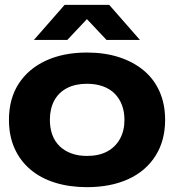

<svg xmlns="http://www.w3.org/2000/svg" viewBox="-20 -763 719 793"><path d="M339 10Q267 10 207.5 -8.5Q148 -27 105.5 -63Q63 -99 40 -150.5Q17 -202 17 -268Q17 -355 57 -417Q97 -479 169.5 -512.5Q242 -546 339 -546Q412 -546 471 -527Q530 -508 573 -472.5Q616 -437 639 -385Q662 -333 662 -268Q662 -182 622 -119Q582 -56 509.5 -23Q437 10 339 10ZM339 -119Q389 -119 423 -137.5Q457 -156 475.5 -189.5Q494 -223 494 -268Q494 -302 483.5 -329.5Q473 -357 453.5 -376.5Q434 -396 405 -406.5Q376 -417 339 -417Q291 -417 256.5 -399Q222 -381 204 -347.5Q186 -314 186 -268Q186 -234 196 -206.5Q206 -179 226 -159.5Q246 -140 274.5 -129.5Q303 -119 339 -119ZM120 -598 247 -743H431L558 -598H420L339 -684L258 -598Z"/></svg>

Font: Mona Sans Expanded
Style: Bold
Weight: 700
Width: 7
Designer: Deni Anggara
Foundry: GitHub
Version: Version 2.000